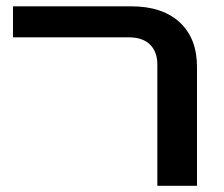

<svg xmlns="http://www.w3.org/2000/svg" viewBox="-20 -602 727 622"><path d="M489.7 0V-392.6Q489.7 -434.6 465.8 -457.8Q441.9 -481 397.9 -481H22V-581.5H405.3Q505.9 -581.5 562 -529.8Q618.2 -478 618.2 -385.3V0Z"/></svg>

Font: Heebo SemiBold
Style: Regular
Weight: 600
Designer: Oded Ezer
Foundry: Ezer Type House
Version: Version 3.100